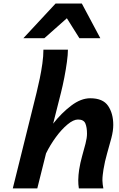

<svg xmlns="http://www.w3.org/2000/svg" viewBox="-20 -1051 662 1071"><path d="M556.6 0H419.9Q418 -11.2 417.2 -22.9Q416.5 -34.7 416.5 -46.4Q416.5 -60.5 418 -75.2Q419.4 -89.8 421.4 -104Q427.7 -143.6 438.2 -180.7Q448.7 -217.8 457 -249.8Q465.3 -281.7 465.3 -305.2Q465.3 -340.8 456.1 -362.5Q446.8 -384.3 415 -384.3Q389.6 -384.3 356.7 -356.9Q323.7 -329.6 292 -286.4Q260.3 -243.2 236.8 -195.3L188 0H51.3L184.1 -534.7Q192.9 -570.8 201.7 -612.5Q210.4 -654.3 216.3 -696.3Q222.2 -738.3 222.2 -773.9H358.9Q358.9 -747.1 353.3 -705.6Q347.7 -664.1 338.9 -618.9Q330.1 -573.7 320.3 -534.7L276.4 -361.3Q323.2 -420.9 377.4 -461.9Q431.6 -502.9 483.4 -502.9Q554.2 -502.9 583 -460.4Q611.8 -418 611.8 -354Q611.8 -321.3 601.1 -280.5Q590.3 -239.7 577.4 -195.1Q564.5 -150.4 557.1 -105Q554.7 -88.4 553 -74.5Q551.3 -60.5 551.3 -43.9Q551.3 -33.2 553 -22Q554.7 -10.7 556.6 0ZM539.6 -837.9H422.9L353 -949.2L227.5 -837.9H110.4L290 -1031.2H436.5Z"/></svg>

Font: Andika
Style: Bold Italic
Weight: 700
Italic angle: -14°
Designer: Victor Gaultney, Annie Olsen, Julie Remington, Don Collingsworth, Eric Hays, Becca Hirsbrunner
Foundry: SIL International
Version: Version 6.101